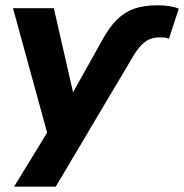

<svg xmlns="http://www.w3.org/2000/svg" viewBox="-20 -524 694 724"><path d="M364 -370Q391 -420 420 -449Q449 -478 485.5 -491Q522 -504 573 -504Q600 -504 621 -500.5Q642 -497 654 -491L617 -378Q607 -382 598 -382.5Q589 -383 579 -383Q562 -383 545.5 -376.5Q529 -370 514.5 -355.5Q500 -341 484 -315L190 180H33L175 -52L167 10L29 -493H183L263 -143H237Z"/></svg>

Font: Nunito Sans 11pt ExtraBold
Style: Italic
Weight: 800
Italic angle: -9°
Version: Version 3.101;gftools[0.9.27]